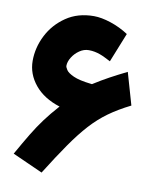

<svg xmlns="http://www.w3.org/2000/svg" viewBox="-79 -720 651 809"><g transform="rotate(10 246.5 -315.0)"><path d="M478 -315.4Q425.3 -289.1 385.7 -260.5Q346.2 -231.9 311.8 -194.1Q277.3 -156.2 240 -102.5Q202.6 -48.8 154.3 28.3L24.9 -29.8Q55.2 -83.5 77.6 -120.6Q100.1 -157.7 123.8 -189.7Q147.5 -221.7 180.7 -258.8Q111.8 -280.3 73.7 -326.4Q35.6 -372.6 35.6 -429.2Q35.6 -485.8 62.5 -538.6Q89.4 -591.3 139.2 -625.2Q189 -659.2 257.8 -659.2Q289.6 -659.2 330.3 -645.8Q371.1 -632.3 406.7 -608.9L356.4 -483.4Q344.7 -489.3 333.3 -495.1Q321.8 -501 309.6 -505.4Q298.8 -509.3 286.9 -511.7Q274.9 -514.2 261.2 -514.2Q240.2 -514.2 221.4 -501.2Q202.6 -488.3 190.9 -469.2Q179.2 -450.2 179.2 -432.6Q179.2 -427.2 186.5 -415.8Q193.8 -404.3 218.5 -393.1Q243.2 -381.8 293.9 -376Q294.9 -376 296.4 -375.7Q297.9 -375.5 298.8 -375.5Q335 -398.4 366.5 -415.5Q397.9 -432.6 438.5 -452.6Z"/></g></svg>

Font: Vazir Black FD
Style: Black-FD
Weight: 900
Designer: Saber Rastikerdar
Foundry: Saber Rastikerdar
Version: Version 30.0.0